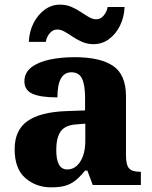

<svg xmlns="http://www.w3.org/2000/svg" viewBox="-20 -796 654 826"><path d="M200 10Q135 10 89 -30Q43 -70 43 -154Q43 -236 98 -275Q153 -314 265 -318L346 -321V-375Q346 -430 333 -457.5Q320 -485 287 -485Q227 -485 227 -377Q155 -377 120 -392.5Q85 -408 85 -446Q85 -483 114.5 -506Q144 -529 193 -539.5Q242 -550 301 -550Q411 -550 466.5 -512.5Q522 -475 522 -381V-128Q522 -87 535 -72Q548 -57 582 -57H586V0H379L356 -62H346Q324 -35 304.5 -19.5Q285 -4 261 3Q237 10 200 10ZM269 -67Q304 -67 325.5 -101Q347 -135 347 -191V-264L310 -261Q260 -258 241 -230.5Q222 -203 222 -151Q222 -67 269 -67ZM383 -606Q356 -606 334 -615.5Q312 -625 293.5 -637.5Q275 -650 258.5 -659.5Q242 -669 226 -669Q207 -669 193.5 -652.5Q180 -636 177 -616H104Q106 -661 124.5 -697Q143 -733 172.5 -754.5Q202 -776 238 -776Q265 -776 287 -766.5Q309 -757 327.5 -744.5Q346 -732 362.5 -722.5Q379 -713 394 -713Q413 -713 426.5 -729.5Q440 -746 443 -766H516Q514 -721 496 -685Q478 -649 448.5 -627.5Q419 -606 383 -606Z"/></svg>

Font: Noto Serif Sinhala ExtraBold
Style: Regular
Weight: 800
Designer: Jelle Bosma - Monotype Design Team
Foundry: Monotype Imaging Inc.
Version: Version 2.007; ttfautohint (v1.8.4.7-5d5b)